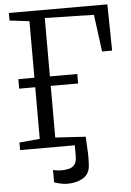

<svg xmlns="http://www.w3.org/2000/svg" viewBox="-62 -788 710 1037"><g transform="rotate(-5 293.0 -270.0)"><path d="M260.5 203.5Q243.5 203.5 223 199Q202.5 194.5 189.5 189L190 122Q200.5 125.5 213 127Q225.5 128.5 231.5 128.5Q254.5 128.5 274.2 124.2Q294 120 306.2 105Q318.5 90 318.5 59.5V0H22V-41L133 -51V-331H46V-382.5H133V-689L26 -702V-743H560L564 -492H509.5L483 -693L217 -699V-382.5H365.5V-331H217V-51L381.5 -41Q381.5 -27 383.2 -3Q385 21 386 51.5Q387 82 384.5 116Q381 162 345.8 182.8Q310.5 203.5 260.5 203.5Z"/></g></svg>

Font: Merriweather 24pt Light
Style: Regular
Weight: 300
Designer: Eben Sorkin
Foundry: Eben Sorkin
Version: Version 2.100